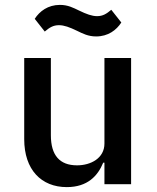

<svg xmlns="http://www.w3.org/2000/svg" viewBox="-20 -753 640 785"><path d="M407 0H516V-516H407V-166C407 -106 351 -77 295 -77C224 -77 188 -118 188 -200V-516H79V-184C79 -59 149 12 253 12C338 12 380 -34 402 -88H407ZM373 -604C422 -604 456 -630 476 -661L435 -713C415 -696 400 -687 377 -687C356 -687 334 -695 303 -710C280 -721 258 -733 225 -733C176 -733 142 -707 122 -676L163 -624C183 -641 198 -650 221 -650C242 -650 264 -642 295 -627C318 -616 340 -604 373 -604Z"/></svg>

Font: IBM Mono Medium
Style: Regular
Weight: 500
Monospace: yes
Designer: Mike Abbink, Paul van der Laan, Pieter van Rosmalen
Foundry: Bold Monday
Version: Version 2.3